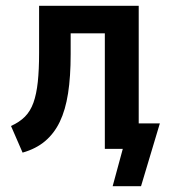

<svg xmlns="http://www.w3.org/2000/svg" viewBox="-20 -514 596 663"><path d="M369 129 404 0H350V-88H532L467 129ZM58 13 18 -79Q47 -92 66 -111Q85 -130 95.5 -159.5Q106 -189 110.5 -231Q115 -273 115 -331V-494H459V0H342V-399H224V-327Q224 -249 215 -191.5Q206 -134 186.5 -93.5Q167 -53 135.5 -26.5Q104 0 58 13Z"/></svg>

Font: Nunito Sans 10pt Condensed
Style: Bold
Weight: 700
Width: 3
Designer: Vernon Adams
Foundry: Vernon Adams
Version: Version 3.101;gftools[0.9.27]